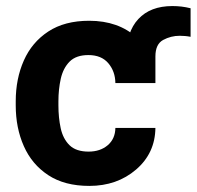

<svg xmlns="http://www.w3.org/2000/svg" viewBox="-20 -607 652 637"><path d="M495.6 -331.5H398.9V-419.9Q398.9 -501 439 -543.9Q479 -586.9 551.8 -586.9Q567.4 -586.9 582 -585.2Q596.7 -583.5 612.3 -579.6V-484.9Q602.5 -486.8 594 -487.5Q585.4 -488.3 576.2 -488.3Q546.9 -488.3 521.2 -474.4Q495.6 -460.4 495.6 -419.9ZM273.9 -104Q312.5 -104 337.4 -125.2Q362.3 -146.5 362.8 -182.6H495.6Q494.6 -98.6 431.4 -44.4Q368.2 9.8 276.4 9.8Q194.3 9.8 140.1 -25.9Q85.9 -61.5 59.1 -122.1Q32.2 -182.6 32.2 -257.3V-271Q32.2 -345.7 59.1 -406.3Q85.9 -466.8 140.1 -502.4Q194.3 -538.1 275.9 -538.1Q373 -538.1 433.8 -482.4Q494.6 -426.8 495.6 -331.5H362.8Q362.3 -370.1 339.4 -397.2Q316.4 -424.3 273.4 -424.3Q232.4 -424.3 210.9 -402.6Q189.5 -380.9 181.6 -345.7Q173.8 -310.5 173.8 -271V-257.3Q173.8 -216.8 181.4 -181.6Q189 -146.5 210.7 -125.2Q232.4 -104 273.9 -104Z"/></svg>

Font: RobotoDEMO
Style: Regular
Weight: 400
Designer: Christian Robertson
Foundry: Google
Version: Version 2.136